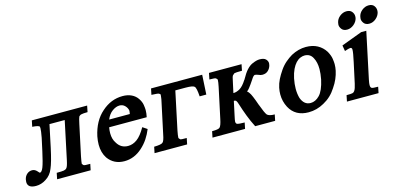

<svg xmlns="http://www.w3.org/2000/svg" viewBox="-59 -970 2800 1338"><g transform="rotate(-15 1341.5 -301.0)"><path d="M159 -442H558L549 -397Q532 -397 521 -396Q510 -395 503.5 -393.5Q497 -392 493 -389Q489 -386 486 -383Q481 -374 472 -331L425 -111Q417 -70 417 -61Q417 -60 417 -59L416 -60Q418 -58 420.5 -54.5Q423 -51 426 -48Q430 -45 441.5 -44.5Q453 -44 474 -44L465 0H223L232 -44Q270 -44 284 -46.5Q298 -49 305 -58Q314 -68 323 -111L381 -385H271L237 -224Q226 -173 216 -137.5Q206 -102 197 -82Q180 -38 142 -15Q108 7 70 7Q10 7 10 -37Q10 -45 12 -55Q17 -78 33 -92Q49 -106 70 -106Q90 -106 105 -89Q117 -75 119 -75Q133 -75 145 -106Q157 -137 174 -215L194 -307Q203 -355 203 -374Q203 -381 202 -384Q199 -395 150 -398Z M667 -256Q663 -234 663 -214Q663 -171 683 -142Q710 -96 762 -96Q796 -96 827 -118.5Q858 -141 890 -197L923 -175Q909 -140 888.5 -109Q868 -78 839 -52Q781 0 710 0Q634 0 592 -59Q565 -100 565 -157Q565 -185 571 -216Q594 -323 662 -382Q729 -442 813 -442Q849 -442 876.5 -429Q904 -416 920.5 -391.5Q937 -367 940.5 -343.5Q944 -320 944 -307Q944 -283 938 -256ZM830 -308Q832 -318 832.5 -323.5Q833 -329 833 -330Q833 -337 831 -341Q825 -359 810.5 -371.5Q796 -384 776 -384Q750 -384 723 -364.5Q696 -345 681 -308Z M1388 -442 1380 -301H1332Q1328 -364 1316 -374Q1305 -385 1253 -385H1179L1121 -111Q1114 -75 1114 -63Q1114 -60 1114 -59L1113 -60Q1115 -58 1117 -54.5Q1119 -51 1123 -48H1122Q1126 -45 1137.5 -44.5Q1149 -44 1170 -44L1161 0H926L935 -44Q986 -45 997 -55Q1009 -63 1018 -111L1065 -331Q1070 -352 1071 -365Q1072 -378 1073 -383Q1073 -387 1062 -393Q1057 -395 1044 -396Q1031 -397 1010 -398L1019 -442Z M1796 0H1652Q1630 -43 1613 -87.5Q1596 -132 1582 -177Q1577 -194 1572 -201.5Q1567 -209 1556 -209Q1555 -209 1555 -209Q1555 -209 1556.5 -209.5Q1558 -210 1558 -210Q1558 -210 1554 -209L1533 -111Q1529 -92 1527 -82Q1525 -72 1525 -66Q1525 -65 1525.5 -61Q1526 -57 1528 -54Q1530 -51 1534 -49Q1547 -44 1588 -44L1579 0H1344L1353 -44Q1400 -44 1409 -54Q1421 -66 1430 -111L1477 -331Q1484 -365 1484 -378Q1484 -380 1484 -382Q1482 -385 1475 -392Q1470 -397 1428 -397L1437 -442H1672L1663 -397Q1617 -397 1608 -394L1609 -395Q1607 -393 1603.5 -390.5Q1600 -388 1595 -383Q1589 -379 1580 -331L1565 -262Q1588 -262 1612 -276Q1636 -290 1662 -331V-330Q1688 -377 1707 -397Q1717 -408 1727.5 -416Q1738 -424 1752 -430L1751 -429Q1779 -442 1802 -442Q1833 -442 1846 -428.5Q1859 -415 1859 -399Q1859 -392 1857 -385Q1852 -364 1836 -348.5Q1820 -333 1794 -333Q1781 -333 1766 -340Q1751 -346 1742 -346Q1732 -346 1715 -318Q1704 -301 1695.5 -289.5Q1687 -278 1681 -270Q1675 -261 1660 -248Q1663 -246 1667.5 -241.5Q1672 -237 1674 -233Q1687 -218 1716 -134V-135Q1738 -74 1751 -58Q1757 -52 1770 -48Q1783 -44 1805 -44Z M2135 -442Q2183 -442 2218 -423Q2253 -404 2275 -369Q2292 -338 2295.5 -313.5Q2299 -289 2299 -275Q2299 -252 2294 -228Q2288 -200 2276 -172Q2264 -144 2244 -115Q2208 -58 2150 -27Q2097 3 2038 3Q1942 3 1901 -74Q1878 -118 1878 -168Q1878 -191 1883 -216Q1889 -245 1903 -273Q1917 -301 1937 -330Q1957 -359 1981 -379.5Q2005 -400 2029 -414Q2082 -442 2135 -442ZM2111 -387Q2096 -387 2079.5 -380Q2063 -373 2048 -357Q2033 -341 2020.5 -315Q2008 -289 2000 -252Q1992 -212 1992 -178Q1992 -141 2001 -110Q2021 -56 2068 -56Q2103 -56 2133 -87Q2163 -118 2180 -195Q2188 -236 2188 -269Q2188 -318 2170 -351Q2152 -387 2111 -387Z M2633 -609Q2659 -609 2671 -593.5Q2683 -578 2683 -560Q2683 -554 2682 -547Q2676 -521 2654 -502.5Q2632 -484 2606 -484Q2580 -484 2567.5 -500Q2555 -516 2555 -532Q2555 -539 2557 -547Q2562 -573 2584.5 -591Q2607 -609 2633 -609ZM2473 -609Q2499 -609 2511.5 -593.5Q2524 -578 2524 -560Q2524 -554 2523 -547Q2517 -521 2494.5 -502.5Q2472 -484 2446 -484Q2420 -484 2407.5 -500Q2395 -516 2395 -532Q2395 -539 2397 -547Q2402 -573 2424.5 -591Q2447 -609 2473 -609ZM2572 -442 2501 -107Q2496 -82 2496 -70Q2496 -66 2497 -59.5Q2498 -53 2505 -48Q2512 -44 2551 -44L2542 0H2314L2323 -44Q2356 -44 2366 -46.5Q2376 -49 2381 -57Q2387 -65 2391 -77.5Q2395 -90 2399 -107L2431 -255Q2438 -287 2441.5 -308Q2445 -329 2445 -340Q2445 -355 2433 -355Q2428 -355 2417 -352Q2406 -349 2392 -344L2385 -386L2535 -442Z"/></g></svg>

Font: New Athena Unicode
Style: Bold Italic
Weight: 700
Designer: J. Rusten 1997; rev. by R. Hancock 2001, 2002, rev. by D. Mastronarde 2002-2021
Foundry: Society for Classical Studies (formerly American Philological Association)
Version: Version 5.008